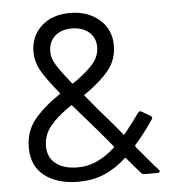

<svg xmlns="http://www.w3.org/2000/svg" viewBox="-52 -757 761 814"><g transform="rotate(-5 329.0 -350.0)"><path d="M596 -6Q596 -4 594 -2Q592 0 588 0H529Q523 0 517 -6Q479 -49 459 -74Q456 -77 453 -74Q405 -31 356.5 -11.5Q308 8 250 8Q161 8 106.5 -33.5Q52 -75 52 -154Q52 -223 91.5 -272Q131 -321 202 -369Q207 -371 203 -374Q145 -445 126 -481.5Q107 -518 107 -556Q107 -623 153 -665.5Q199 -708 275 -708Q351 -708 400 -665.5Q449 -623 449 -555Q449 -494 412 -449Q375 -404 308 -358Q304 -357 307 -353Q353 -296 422 -217Q447 -186 456 -176Q459 -173 462 -176Q501 -225 527 -262Q533 -270 541 -265L579 -243Q588 -237 582 -229Q540 -167 502 -125V-123Q502 -120 506 -115Q502 -120 576 -32L594 -12Q596 -10 596 -6ZM178 -551Q178 -527 193 -500Q208 -473 258 -411Q261 -408 264 -410Q319 -448 348.5 -481Q378 -514 378 -555Q378 -594 350 -618Q322 -642 277 -642Q232 -642 205 -617.5Q178 -593 178 -551ZM411 -123Q414 -126 411 -129L376 -171Q349 -204 335 -219L251 -316Q250 -319 246 -317Q188 -278 156.5 -240Q125 -202 125 -154Q125 -106 159 -79.5Q193 -53 252 -53Q295 -53 333.5 -70.5Q372 -88 411 -123Z"/></g></svg>

Font: Amber EN
Style: Regular
Weight: 400
Designer: Jeremy Tribby
Foundry: Tribby Type Co.
Version: Version 1.403 November 24, 2021